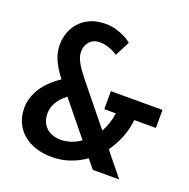

<svg xmlns="http://www.w3.org/2000/svg" viewBox="-129 -845 961 978"><g transform="rotate(20 351.0 -355.5)"><path d="M584.5 -310.5Q579.1 -258.3 560.1 -211.9Q541 -165.5 513.2 -126.5L615.7 0H472.7L433.1 -48.3Q393.6 -20.5 348.1 -5.1Q302.7 10.3 252.4 10.3Q207.5 10.3 168.2 -2Q128.9 -14.2 99.6 -38.1Q70.3 -62 53.5 -96.9Q36.6 -131.8 36.6 -176.8Q36.6 -204.1 43.7 -228.3Q50.8 -252.4 62 -272.9Q73.2 -293.5 87.4 -310.3Q101.6 -327.1 116 -340.3Q130.4 -353.5 143.3 -363Q156.2 -372.6 165 -378.4Q145.5 -403.8 132.3 -425.8Q119.1 -447.8 111.1 -467.8Q103 -487.8 99.6 -506.1Q96.2 -524.4 96.2 -542Q96.2 -572.8 106.4 -604.5Q116.7 -636.2 139.2 -662.4Q161.6 -688.5 196.5 -704.8Q231.4 -721.2 280.8 -721.2Q312 -721.2 337.9 -713.6Q363.8 -706.1 382.6 -696.8Q401.4 -687.5 412.1 -679.4Q422.9 -671.4 423.8 -670.9L382.3 -590.3Q379.9 -591.8 371.6 -597.2Q363.3 -602.5 350.3 -608.2Q337.4 -613.8 320.8 -618.4Q304.2 -623 286.1 -623Q262.7 -623 248 -614.5Q233.4 -606 224.9 -594Q216.3 -582 213.4 -568.8Q210.4 -555.7 210.4 -545.9Q210.4 -531.7 214.6 -517.8Q218.8 -503.9 227.3 -488.3Q235.8 -472.7 249.3 -454.1Q262.7 -435.5 281.2 -412.6L449.7 -204.6Q462.4 -227.5 471.4 -253.9Q480.5 -280.3 484.4 -310.5H421.9V-408.2H701.7V-310.5ZM264.2 -87.9Q292.5 -87.9 319.8 -96.9Q347.2 -106 372.1 -123.5L223.6 -306.2Q214.4 -299.3 202.9 -288.6Q191.4 -277.8 181.2 -263.7Q170.9 -249.5 164.1 -231.2Q157.2 -212.9 157.2 -190.4Q157.2 -164.1 166.3 -144.8Q175.3 -125.5 190.2 -112.8Q205.1 -100.1 224.4 -94Q243.7 -87.9 264.2 -87.9Z"/></g></svg>

Font: Ufes Sans SemiBold
Style: Regular
Weight: 600
Designer: Ricardo Esteves & Filipe Motta
Foundry: ProDesignUfes - Ricardo Esteves, Filipe Motta (This is a derivative work, based on Roboto family, by Christian Robertson
Version: Version 2.0